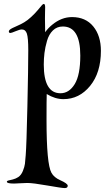

<svg xmlns="http://www.w3.org/2000/svg" viewBox="-20 -547 550 978"><path d="M210 -510Q210 -507 209.5 -487.5Q209 -468 209 -452Q209 -438 209.5 -421Q210 -404 210 -383Q226 -405 246 -421Q293 -460 347 -460Q416 -460 455 -412.5Q494 -365 494 -288Q494 -177 439 -109.5Q384 -42 303 -42Q261 -42 218 -68Q217 -41 217 64Q217 288 242 333Q255 357 287 371Q325 388 325 399Q325 411 310 411Q295 411 221.5 398Q148 385 119 385Q104 385 82.5 386.5Q61 388 52 388Q15 388 15 379Q15 374 22.5 372.5Q30 371 45.5 367Q61 363 73 355Q88 345 96.5 324Q105 303 107 287.5Q109 272 111 243Q115 195 119.5 -4.5Q124 -204 124 -292Q124 -354 117 -375.5Q110 -397 91 -397Q81 -397 59.5 -388Q38 -379 33 -379Q25 -379 25 -387Q25 -395 43 -404Q48 -407 67 -415Q86 -423 103.5 -433.5Q121 -444 137 -459Q157 -477 172 -495Q187 -513 193 -520Q199 -527 203 -527Q210 -527 210 -510ZM300 -412Q270 -412 249.5 -392Q229 -372 219.5 -339Q210 -306 206.5 -277Q203 -248 203 -218Q203 -72 288 -72Q332 -72 360.5 -118.5Q389 -165 389 -264Q389 -412 300 -412Z"/></svg>

Font: Henny Penny
Style: Regular
Weight: 400
Designer: Olga Umpeleva
Foundry: Brownfox
Version: Version 1.001